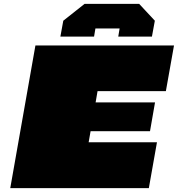

<svg xmlns="http://www.w3.org/2000/svg" viewBox="-20 -972 919 992"><path d="M292 -783 307 -865 417 -952H699L780 -865L765 -783H591L598 -825H473L466 -783ZM33 0 163 -737H879L837 -501H484L474 -443H781L755 -294H448L438 -237H791L749 0Z"/></svg>

Font: Tomorrow Black
Style: Italic
Weight: 900
Italic angle: -10°
Designer: Tony de Marco, Monica Rizzolli
Foundry: Just in Type
Version: Version 2.002